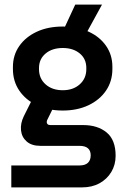

<svg xmlns="http://www.w3.org/2000/svg" viewBox="-20 -612 545 832"><path d="M29 200V105H324Q349 105 361 93.5Q373 82 373 61Q373 41 361 30.5Q349 20 324 20H155Q117 20 95.5 1Q74 -18 71 -47.5Q68 -77 83 -108L132 -206L229 -182L186 -95Q183 -90 182.5 -84Q182 -78 186 -74Q190 -70 199 -70H341Q403 -70 442 -38Q481 -6 481 63Q481 102 462.5 133Q444 164 411.5 182Q379 200 336 200ZM228 -424 306 -592H422L330 -424ZM252 -133Q188 -133 139.5 -156Q91 -179 63.5 -219.5Q36 -260 36 -313V-322Q36 -373 63.5 -412.5Q91 -452 139.5 -474.5Q188 -497 252 -497Q315 -497 363.5 -475Q412 -453 439.5 -413.5Q467 -374 467 -323V-313Q467 -260 439.5 -219.5Q412 -179 363.5 -156Q315 -133 252 -133ZM252 -221Q297 -221 325.5 -246.5Q354 -272 354 -312V-318Q354 -357 325.5 -380.5Q297 -404 252 -404Q206 -404 177.5 -380Q149 -356 149 -317V-312Q149 -272 177.5 -246.5Q206 -221 252 -221Z"/></svg>

Font: SUSE SemiBold
Style: Regular
Weight: 600
Designer: Rene Bieder
Foundry: SUSE
Version: Version 1.000